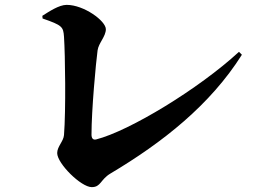

<svg xmlns="http://www.w3.org/2000/svg" viewBox="-20 -750 1040 789"><path d="M154 -685 155 -674C236 -646 240 -640 243 -599C248 -524 251 -296 243 -195C241 -169 215 -148 215 -121C215 -78 313 19 357 19C395 19 392 -12 434 -37C649 -165 844 -319 974 -525L962 -537C797 -385 512 -212 375 -177C362 -174 356 -182 356 -197C356 -297 374 -492 381 -543C385 -573 415 -600 415 -630C415 -664 325 -730 254 -730C222 -730 181 -702 154 -685Z"/></svg>

Font: Noto Serif SC Black
Style: Regular
Weight: 900
Designer: Ryoko NISHIZUKA 西塚涼子 (kana & ideographs); Frank Grießhammer (Latin, Greek & Cyrillic); Wenlong ZHANG 张文龙 (bopomofo); San
Foundry: Adobe
Version: Version 2.001;hotconv 1.1.0;makeotfexe 2.6.0